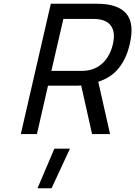

<svg xmlns="http://www.w3.org/2000/svg" viewBox="-20 -715 722 1024"><path d="M390 -258H236L177 0H91L251 -695H498Q608 -695 653 -643Q698 -591 672 -480Q655 -404 614 -352.5Q573 -301 504 -279L567 0H471L413 -259ZM582 -479Q597 -544 570.5 -579Q544 -614 479 -614H318L254 -337H416Q452 -337 479.5 -348Q507 -359 527.5 -378.5Q548 -398 561.5 -423.5Q575 -449 582 -479ZM270 78H353L255 289H180Z"/></svg>

Font: Panefresco 500wt
Style: Italic
Weight: 700
Foundry: Campivisivi & Chank Co
Version: Version 1.000